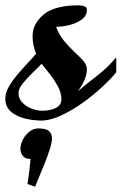

<svg xmlns="http://www.w3.org/2000/svg" viewBox="-62 -441 459 725"><path d="M92.8 14.2Q65.9 14.2 34.4 7.1Q2.9 0 -19.5 -18.3Q-42 -36.6 -42 -69.8Q-42 -90.3 -28.8 -113.3Q-15.6 -136.2 3.9 -159.4Q23.4 -182.6 42.7 -202.9Q62 -223.1 74.2 -238.3Q61 -271 61 -304.2Q61 -351.1 102.5 -386Q144 -420.9 235.4 -420.9Q242.7 -420.9 254.4 -418Q266.1 -415 266.1 -403.8Q266.1 -381.8 247.1 -367.7Q228 -353.5 201.2 -346.7Q174.3 -339.8 149.9 -339.8Q161.1 -309.1 180.2 -286.1Q199.2 -263.2 219 -245.1Q238.8 -227.1 252.4 -211.4Q266.1 -195.8 266.1 -179.2Q266.1 -143.1 231.9 -96.2Q268.1 -127.4 304.4 -154.8Q340.8 -182.1 377 -224.6V-168Q358.9 -145.5 325.9 -114.5Q293 -83.5 252.2 -54.2Q211.4 -24.9 169.7 -5.4Q127.9 14.2 92.8 14.2ZM98.1 -22.9Q128.4 -22.9 149.2 -33.7Q169.9 -44.4 169.9 -65.9Q169.9 -89.4 157.5 -113Q145 -136.7 127.7 -159.2Q110.4 -181.6 95.2 -200.2Q85 -189 64 -169.2Q43 -149.4 25.4 -127.9Q7.8 -106.4 7.8 -89.8Q7.8 -69.3 21.7 -54.4Q35.6 -39.6 56.4 -31.2Q77.1 -22.9 98.1 -22.9ZM70.3 264.2 42 253.9Q42 253.9 46.1 224.4Q50.3 194.8 53.2 159.2Q33.2 159.2 24.2 147.7Q15.1 136.2 15.1 121.1Q15.1 104.5 24.2 86.7Q33.2 68.8 48.6 56.4Q64 43.9 83 43.9Q111.8 43.9 123 54Q134.3 64 134.3 81.1Q134.3 96.2 126 122.6Q117.7 148.9 106.2 177.5Q94.7 206.1 84.5 229.7Q74.2 253.4 70.3 264.2Z"/></svg>

Font: Norican
Style: Regular
Weight: 400
Designer: Vernon Adams
Foundry: Vernon Adams
Version: Version 1.100; ttfautohint (v1.8.4.7-5d5b);gftools[0.9.33]